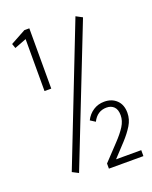

<svg xmlns="http://www.w3.org/2000/svg" viewBox="-141 -762 721 910"><g transform="rotate(-20 219.0 -307.0)"><path d="M87 -380V-642L27 -619L19 -642L96 -684H121V-380ZM108 41 77 25 346 -663 378 -646ZM248 70V44Q291 -2 322 -34.5Q353 -67 370 -94Q387 -121 387 -149Q387 -178 373 -192Q359 -206 336 -206Q289 -206 266 -160L241 -176Q255 -204 279.5 -220Q304 -236 335 -236Q373 -236 397 -213Q421 -190 421 -149Q421 -116 403 -86.5Q385 -57 356.5 -26Q328 5 295 40H422V70Z"/></g></svg>

Font: Inconsolata SemiCondensed Light
Style: Regular
Weight: 300
Width: 4
Monospace: yes
Designer: Raph Levien, Cyreal, Brenton Simpson
Foundry: Raph Levien, Cyreal, Google
Version: Version 3.100; ttfautohint (v1.8.4.7-5d5b)